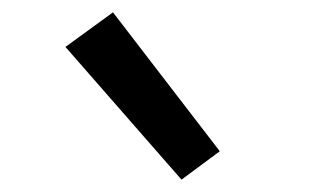

<svg xmlns="http://www.w3.org/2000/svg" viewBox="-20 -828 540 311"><path d="M274 -537 86 -752 163 -808 336 -583Z"/></svg>

Font: Iosevka Term Curly Medium
Style: Regular
Weight: 500
Designer: Belleve Invis
Foundry: Belleve Invis
Version: Version 32.3.0